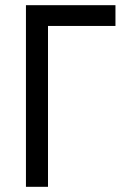

<svg xmlns="http://www.w3.org/2000/svg" viewBox="-20 -720 475 740"><path d="M80 -700V0H165V-620H425V-700Z"/></svg>

Font: Jost
Style: Regular
Weight: 400
Version: Version 3.710